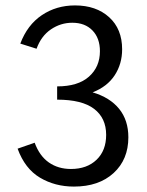

<svg xmlns="http://www.w3.org/2000/svg" viewBox="-20 -684 543 709"><path d="M454 -177Q454 -95 399.5 -45Q345 5 253 5Q183 5 127.5 -28Q72 -61 45 -135L108 -157Q126 -108 160.5 -84Q195 -60 242 -60Q301 -60 336.5 -94Q372 -128 372 -186Q372 -248 327.5 -282Q283 -316 191 -316V-365Q268 -365 308.5 -401Q349 -437 349 -495Q349 -543 321.5 -571.5Q294 -600 247 -600Q204 -600 168 -575.5Q132 -551 115 -504L55 -523Q81 -592 134.5 -628Q188 -664 257 -664Q335 -664 383 -620.5Q431 -577 431 -502Q431 -448 403.5 -406Q376 -364 322 -343Q386 -324 420 -282Q454 -240 454 -177Z"/></svg>

Font: Ysabeau Infant Medium
Style: Regular
Weight: 500
Designer: Christian Thalmann (Catharsis Fonts)
Version: Version 0.003